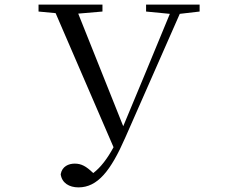

<svg xmlns="http://www.w3.org/2000/svg" viewBox="-20 -748 1040 832"><path d="M613 -698 716 -688 609 -429 514 -201 319 -689 424 -698V-728H147V-698L221 -691L472 -110C446 -62 417 -23 384 2C353 -28 332 -39 304 -39C277 -39 249 -27 243 7C248 45 280 64 320 64C403 64 460 -8 523 -152L759 -688L845 -698V-728H613Z"/></svg>

Font: Harano Aji Mincho CN
Style: Regular
Weight: 400
Foundry: Masamichi Hosoda
Version: HaranoAjiMinchoCN-Regular version 20230610;ttx 4.39.4